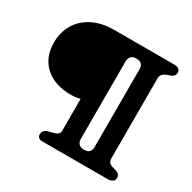

<svg xmlns="http://www.w3.org/2000/svg" viewBox="-155 -857 1016 1014"><g transform="rotate(30 353.0 -350.0)"><path d="M627.5 0H224.5Q212.5 0 204.2 -6.8Q196 -13.5 196 -25Q196 -39.5 203.8 -48.2Q211.5 -57 223.5 -60.5L257.5 -69Q289.5 -78 289.5 -100.5V-295.5Q275.5 -293 262.5 -290.8Q249.5 -288.5 234.5 -288.5Q134.5 -288.5 76.5 -340.8Q18.5 -393 18.5 -482.5Q18.5 -548 48.5 -597Q78.5 -646 133 -673Q187.5 -700 261.5 -700H631Q643.5 -700 654.2 -693Q665 -686 665 -672Q665 -651 643.5 -641.5L616.5 -631.5Q587 -619.5 587 -594.5V-105Q587 -77.5 613.5 -69L640.5 -61Q665 -52.5 665 -30.5Q665 -14.5 652.8 -7.2Q640.5 0 627.5 0ZM480.5 -111V-587.5Q480.5 -605 471 -616.2Q461.5 -627.5 438 -627.5Q415.5 -627.5 405.8 -615Q396 -602.5 396 -587.5V-111Q396 -96 405.8 -84Q415.5 -72 438 -72Q461.5 -72 471 -83.2Q480.5 -94.5 480.5 -111Z"/></g></svg>

Font: Fraunces 9pt S000
Style: Bold
Weight: 700
Version: Version 1.000; ttfautohint (v1.8.3)